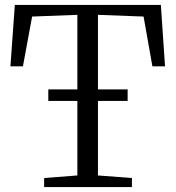

<svg xmlns="http://www.w3.org/2000/svg" viewBox="-20 -763 716 783"><path d="M295.5 -47.5V-702.5L111 -695.5L73.5 -492.5H22.5L40.5 -743H636L653 -492.5H601.5L565.5 -695.5L379.5 -702.5V-47.5L518 -37V0H160V-37ZM500.5 -398.5V-351.5H177V-398.5Z"/></svg>

Font: Merriweather 48pt Light
Style: Regular
Weight: 300
Version: Version 2.100